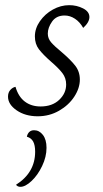

<svg xmlns="http://www.w3.org/2000/svg" viewBox="-20 -437 400 743"><path d="M11 -63Q11 -79 20 -89Q29 -99 40 -101Q51 -63 76 -44Q101 -25 137 -25Q182 -25 209 -50.5Q236 -76 236 -110Q236 -135 221.5 -154Q207 -173 178 -198Q146 -226 130.5 -246.5Q115 -267 115 -296Q115 -327 134.5 -355Q154 -383 184.5 -400Q215 -417 248 -417Q277 -417 301.5 -404.5Q326 -392 326 -371Q326 -351 302 -329Q289 -352 270 -364.5Q251 -377 230 -377Q198 -377 181.5 -353.5Q165 -330 165 -307Q165 -288 178 -273Q191 -258 219 -235Q253 -206 271 -183Q289 -160 289 -129Q289 -96 267.5 -63Q246 -30 208.5 -8.5Q171 13 126 13Q78 13 44.5 -10Q11 -33 11 -63ZM42 278Q116 231 116 150Q116 125 108.5 111Q101 97 84 92Q86 81 93 74Q100 67 112 67Q132 67 146 85Q160 103 160 135Q160 170 143 205.5Q126 241 102 263.5Q78 286 59 286Q48 286 42 278Z"/></svg>

Font: Charmonman
Style: Regular
Weight: 400
Designer: Ekaluck Peanpanawate
Foundry: Cadson Demak Co.,Ltd.
Version: Version 1.000; ttfautohint (v1.6)